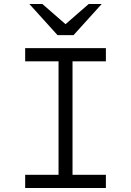

<svg xmlns="http://www.w3.org/2000/svg" viewBox="-20 -941 656 961"><path d="M273 0V-700H343V0ZM106 0V-66H510V0ZM106 -634V-700H510V-634ZM268 -765 127 -921H192L308 -820L424 -921H489L348 -765Z"/></svg>

Font: Overpass Mono Light Light
Style: Regular
Weight: 300
Monospace: yes
Version: Version 4.000